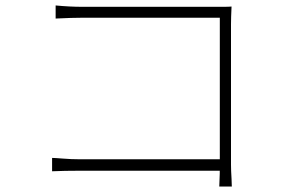

<svg xmlns="http://www.w3.org/2000/svg" viewBox="-20 -686 1040 704"><path d="M282 -661H765H797Q818 -661 829 -662Q827 -620 827 -597V-82Q827 -62 829 -30L830 -2H784L785 -29Q786 -44 786 -78V-621H283Q244 -621 184 -618V-666Q236 -661 282 -661ZM271 -102H804V-60H272Q217 -60 171 -58V-107Q180 -107 211 -104.5Q242 -102 271 -102Z"/></svg>

Font: Merged Yaku Han JP ExtraLight
Style: Regular
Weight: 250
Designer: Ryoko NISHIZUKA 西塚涼子 (kana, bopomofo & ideographs); Paul D. Hunt (Latin, Greek & Cyrillic); Sandoll Communications 산돌커뮤니
Foundry: Adobe
Version: Version 2.004